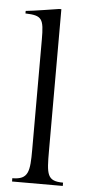

<svg xmlns="http://www.w3.org/2000/svg" viewBox="-51 -723 360 754"><g transform="rotate(5 128.5 -345.5)"><path d="M94 -133V-565C94 -648 87 -660 21 -662V-672C46 -674 151 -691 151 -691H160V-133C160 -40 162 -13 226 -13V0H26V-13C90 -13 94 -45 94 -133Z"/></g></svg>

Font: Open Baskerville 0.0.53
Style: Normal
Weight: 400
Designer: Isaac Moore, James Puckett, Rob Mientjes
Foundry: The Open Baskerville Project
Version: 0.0.53 (g939f078)